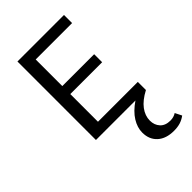

<svg xmlns="http://www.w3.org/2000/svg" viewBox="-278 -753 1138 1138"><g transform="rotate(-45 291.0 -184.5)"><path d="M570 259Q548 275 525 282Q502 289 472 289Q406 289 368.5 255Q331 221 331 163Q331 121 357 79Q383 37 437 0H106V-658H496V-590H191V-367H458V-300H191V-68H525V0Q468 30 440.5 67Q413 104 413 145Q413 182 435.5 206.5Q458 231 500 231Q528 231 549 217Z"/></g></svg>

Font: Ysabeau Medium
Style: Regular
Weight: 500
Designer: Christian Thalmann (Catharsis Fonts)
Version: Version 0.003